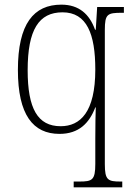

<svg xmlns="http://www.w3.org/2000/svg" viewBox="-20 -566 573 826"><path d="M297 240H506V215H499C444 215 431 209 431 140V-437C431 -506 442 -511 505 -511H513V-536H398L392 -438H389C365 -505 320 -546 244 -546C125 -546 57 -464 57 -265C57 -72 122 10 236 10C319 10 364 -36 390 -104H392C391 -83 390 -22 390 31V139C390 209 377 215 321 215H297ZM241 -23C142 -23 99 -99 99 -264C99 -438 147 -513 249 -513C354 -513 390 -419 390 -267C390 -83 325 -23 241 -23Z"/></svg>

Font: Noto Serif Ethiopic SemiCondensed ExtraLight
Style: Regular
Weight: 200
Width: 4
Designer: Monotype Design Team
Foundry: Monotype Imaging Inc.
Version: Version 2.102